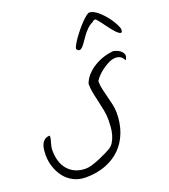

<svg xmlns="http://www.w3.org/2000/svg" viewBox="-169 -1082 1057 1202"><g transform="rotate(-20 360.0 -480.5)"><path d="M4.9 -215.8Q4.9 -231.4 6.8 -250.5Q8.8 -269.5 15.6 -285.2Q22.5 -300.8 35.6 -311.5Q48.8 -322.3 71.3 -322.3Q71.3 -309.6 68.8 -298.8Q66.4 -288.1 63 -277.3Q59.6 -266.6 57.1 -254.4Q54.7 -242.2 54.7 -227.5Q54.7 -190.4 64.5 -158.2Q74.2 -126 94.2 -102.1Q114.3 -78.1 144 -64.5Q173.8 -50.8 214.8 -50.8Q232.4 -50.8 257.8 -58.6Q283.2 -66.4 308.6 -77.1Q334 -87.9 355.5 -98.6Q377 -109.4 385.7 -114.3Q407.2 -126 419.9 -147Q432.6 -168 439.5 -192.9Q446.3 -217.8 448.2 -243.7Q450.2 -269.5 450.2 -290Q450.2 -323.2 443.8 -355Q437.5 -386.7 430.2 -418Q422.9 -449.2 416.5 -480.5Q410.2 -511.7 410.2 -543.9Q420.9 -574.2 443.8 -599.1Q466.8 -624 496.6 -642.1Q526.4 -660.2 560.5 -670.9Q594.7 -681.6 627 -683.6Q653.3 -676.8 667 -666.5Q680.7 -656.2 686 -644.5Q691.4 -632.8 688.5 -622.1Q685.5 -611.3 678.7 -602.5Q668 -626 650.9 -633.8Q633.8 -641.6 612.8 -638.7Q591.8 -635.7 570.3 -624Q548.8 -612.3 529.3 -597.7Q509.8 -583 495.1 -566.9Q480.5 -550.8 473.6 -539.1Q473.6 -509.8 480 -481.9Q486.3 -454.1 493.7 -426.3Q501 -398.4 507.3 -370.6Q513.7 -342.8 513.7 -313.5Q513.7 -243.2 491.7 -185.1Q469.7 -127 428.2 -85.4Q386.7 -43.9 327.6 -21.5Q268.6 1 195.3 1Q149.4 1 113.8 -17.6Q78.1 -36.1 54.2 -66.9Q30.3 -97.7 17.6 -136.7Q4.9 -175.8 4.9 -215.8ZM411.1 -775.4Q411.1 -783.2 420.4 -800.3Q429.7 -817.4 444.3 -838.4Q459 -859.4 477.1 -881.3Q495.1 -903.3 512.2 -920.9Q529.3 -938.5 543.9 -950.2Q558.6 -961.9 566.4 -961.9Q582 -961.9 599.1 -952.1Q616.2 -942.4 633.3 -926.3Q650.4 -910.2 666 -891.1Q681.6 -872.1 693.4 -853Q705.1 -834 712.4 -817.9Q719.7 -801.8 719.7 -793Q718.8 -772.5 708.5 -774.4Q698.2 -776.4 683.6 -791Q668.9 -805.7 652.3 -827.6Q635.7 -849.6 621.1 -869.6Q606.4 -889.6 595.7 -901.4Q585 -913.1 583 -907.2Q576.2 -907.2 573.7 -905.3Q571.3 -903.3 566.4 -898.4Q545.9 -889.6 528.8 -873Q511.7 -856.4 498 -837.9Q484.4 -819.3 472.7 -801.8Q460.9 -784.2 450.7 -773.4Q440.4 -762.7 430.7 -761.7Q420.9 -760.7 411.1 -775.4Z"/></g></svg>

Font: La Belle Aurore
Style: Regular
Weight: 400
Version: Version 1.001 2001